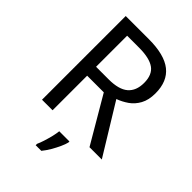

<svg xmlns="http://www.w3.org/2000/svg" viewBox="-268 -825 1158 1158"><g transform="rotate(45 311.0 -246.5)"><path d="M294 -714Q427 -714 490.5 -663.5Q554 -613 554 -511Q554 -454 533 -416Q512 -378 479.5 -355.5Q447 -333 411 -320L607 0H502L329 -295H187V0H97V-714ZM289 -636H187V-371H294Q381 -371 421 -405.5Q461 -440 461 -507Q461 -577 419 -606.5Q377 -636 289 -636ZM392 70Q388 88 375.5 115.5Q363 143 346.5 171Q330 199 312 221H264V209Q272 192 280.5 165.5Q289 139 296 110.5Q303 82 305 61H392Z"/></g></svg>

Font: Noto Sans Adlam
Style: Regular
Weight: 400
Designer: Mark Jamra, Neil Patel
Foundry: JamraPatel LLC
Version: Version 3.001